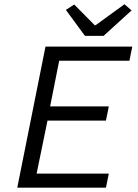

<svg xmlns="http://www.w3.org/2000/svg" viewBox="-20 -873 640 893"><path d="M60.3 0 191.6 -656.3H595.3L581.9 -590.6H255.3L213.1 -378H486.1L472.7 -312.2H201L150.3 -65.7H486.1L472.7 0ZM375 -706.3 286.4 -826.9 325.2 -852 420.6 -755.7H424.6L558.8 -853.2L592 -824.7L461.9 -706.3Z"/></svg>

Font: SourceCodeVF
Style: Italic
Weight: 200
Italic angle: -11°
Monospace: yes
Designer: Paul D. Hunt, Teo Tuominen
Foundry: Adobe
Version: Version 1.026;hotconv 1.1.0;makeotfexe 2.6.0